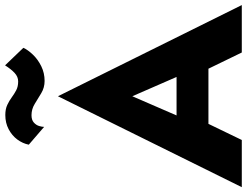

<svg xmlns="http://www.w3.org/2000/svg" viewBox="-132 -868 998 777"><g transform="rotate(-90 367.5 -479.0)"><path d="M184 -135H554L543 -264H196ZM367 -443 466 -216 460 -173 544 0H736L367 -744L-1 0H190L277 -180L269 -217ZM171 -862 243 -800Q243 -808 246.5 -820Q250 -832 260.5 -841.5Q271 -851 290 -851Q315 -851 336 -838Q357 -825 379.5 -811.5Q402 -798 429 -798Q461 -798 488.5 -811.5Q516 -825 535.5 -845.5Q555 -866 563 -884L492 -958Q477 -934 461.5 -919.5Q446 -905 427 -905Q406 -905 391 -913Q376 -921 362.5 -931Q349 -941 332 -949Q315 -957 291 -957Q259 -957 233.5 -943.5Q208 -930 192 -908.5Q176 -887 171 -862Z"/></g></svg>

Font: Jost
Style: Bold
Weight: 700
Version: Version 3.710